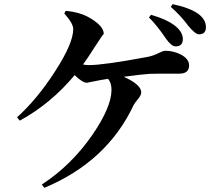

<svg xmlns="http://www.w3.org/2000/svg" viewBox="-20 -849 1040 923"><path d="M706 -778Q785 -755 824 -723Q859 -694 859 -661Q859 -626 824 -626Q804 -626 778 -663Q734 -728 696 -765ZM296 -797Q357 -791 397 -771Q479 -728 479 -685Q479 -691 438 -627Q400 -567 379 -539Q394 -536 407 -536Q480 -536 692 -576Q717 -581 743 -594Q765 -605 774 -605Q813 -605 849 -587Q889 -566 889 -535Q889 -495 843 -495Q715 -495 699 -494Q666 -492 575 -480Q659 -442 659 -405Q659 -392 645 -375Q627 -353 623 -345Q495 -72 193 54L181 38Q323 -54 425 -202Q516 -335 516 -417Q516 -452 499 -470L463 -464Q395 -451 399 -451Q376 -451 339 -488Q224 -350 75 -269L62 -285Q161 -375 246 -508Q332 -641 332 -709Q332 -737 289 -784ZM810 -829Q895 -811 935 -781Q970 -754 970 -718Q970 -684 936 -684Q919 -684 885 -725Q849 -774 801 -816Z"/></svg>

Font: Source Han Serif JP
Style: Bold
Weight: 700
Designer: Ryoko NISHIZUKA  (kana & ideographs); Frank Grießhammer (Latin, Greek & Cyrillic); Wenlong ZHANG  (bopomofo); Sandoll Co
Foundry: Adobe Systems Incorporated
Version: Version 1.000;PS 1;hotconv 16.6.53;makeotf.lib2.5.65590